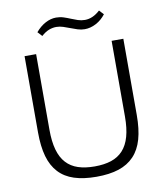

<svg xmlns="http://www.w3.org/2000/svg" viewBox="-99 -1007 942 1097"><g transform="rotate(-10 372.0 -458.0)"><path d="M182 -862Q208 -893 239 -909.5Q270 -926 301 -926Q324 -926 344 -919.5Q364 -913 383 -905Q402 -897 421.5 -890.5Q441 -884 462 -884Q508 -884 550 -923L574 -897Q550 -866 517.5 -849Q485 -832 452 -832Q431 -832 411 -838.5Q391 -845 371.5 -852.5Q352 -860 332.5 -866.5Q313 -873 293 -873Q271 -873 249.5 -864.5Q228 -856 206 -836ZM372 10Q297 10 243 -7.5Q189 -25 154 -62.5Q119 -100 102.5 -158Q86 -216 86 -298V-740H153V-301Q153 -233 166.5 -185Q180 -137 207.5 -107Q235 -77 276 -63.5Q317 -50 372 -50Q427 -50 468 -63.5Q509 -77 536.5 -107Q564 -137 577.5 -185Q591 -233 591 -301V-740H659V-298Q659 -216 642.5 -158Q626 -100 590.5 -62.5Q555 -25 501 -7.5Q447 10 372 10Z"/></g></svg>

Font: Encode Sans Normal
Style: Light
Weight: 300
Designer: Pablo Impallari, Andres Torresi
Foundry: Pablo Impallari, Andres Torresi
Version: Version 1.000; ttfautohint (v1.00) -l 8 -r 50 -G 200 -x 14 -